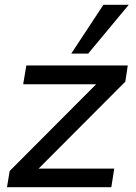

<svg xmlns="http://www.w3.org/2000/svg" viewBox="-20 -775 562 795"><path d="M9 0ZM9 0 20 -67 378 -426H76L89 -504H509L499 -437L140 -77H453L441 0ZM275 -553 408 -755H513L345 -553Z"/></svg>

Font: Winston Medium
Style: Italic
Weight: 500
Italic angle: -9°
Designer: Original fonts by Vernon Adams / Changes by Cristiano Sobral
Foundry: Original fonts by Vernon Adams / Changes by Cristiano Sobral
Version: Version 2.503;July 17, 2020;FontCreator 13.0.0.2655 64-bit